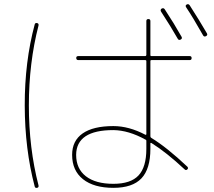

<svg xmlns="http://www.w3.org/2000/svg" viewBox="-20 -862 1040 932"><path d="M842.8 -673.8Q809.6 -732.4 761.7 -805.7Q756.8 -814.5 764.6 -820.3Q773.4 -825.2 779.3 -817.4Q826.2 -746.1 861.3 -683.6Q866.2 -674.8 856.9 -669.9Q847.7 -665 842.8 -673.8ZM965.8 -690.4Q916 -778.3 883.8 -826.2Q877.9 -835 885.7 -839.8Q894.5 -844.7 900.4 -836.9Q948.2 -762.7 984.4 -700.2Q989.3 -691.4 980 -686.5Q970.7 -681.6 965.8 -690.4ZM690.4 -139.6V-177.7Q690.4 -183.6 685.5 -184.6Q604.5 -229.5 530.3 -230.5Q350.6 -230.5 349.6 -110.4Q349.6 -43 397 -6.3Q444.3 30.3 530.3 30.3Q614.3 30.3 652.3 -10.3Q690.4 -50.8 690.4 -139.6ZM685.5 -208Q689.5 -206.1 690.4 -210.9V-565.4Q690.4 -570.3 684.6 -570.3H360.4Q350.6 -570.3 350.1 -580.1Q349.6 -589.8 360.4 -589.8H684.6Q689.5 -589.8 690.4 -594.7V-759.8Q690.4 -769.5 700.2 -769.5Q710 -769.5 710 -759.8V-594.7Q710 -589.8 714.8 -589.8H900.4Q910.2 -589.8 910.2 -580.1Q910.2 -570.3 900.4 -570.3H714.8Q710 -570.3 710 -565.4V-200.2Q710 -195.3 714.8 -192.4Q789.1 -147.5 889.6 -52.7Q895.5 -45.9 889.6 -40Q882.8 -33.2 876 -40Q787.1 -123 714.8 -168Q710 -169.9 710 -166V-139.6Q710 -42 666.5 3.9Q623 49.8 530.3 49.8Q435.5 49.8 382.8 7.8Q330.1 -34.2 330.1 -110.4Q330.1 -178.7 381.3 -214.4Q432.6 -250 530.3 -250Q605.5 -250 685.5 -208ZM160.2 49.8Q150.4 51.8 148.4 43Q100.6 -137.7 100.1 -349.6Q99.6 -561.5 148.4 -743.2Q150.4 -752 160.2 -750Q168.9 -748 167 -738.3Q120.1 -556.6 120.1 -350.1Q120.1 -143.6 167 38.1Q168.9 47.9 160.2 49.8Z"/></svg>

Font: Rounded-X Mgen+ 1m thin
Style: Regular
Weight: 100
Designer: [Source Han Sans]
Ryoko NISHIZUKA  (kana & ideographs); Paul D. Hunt (Latin, Greek & Cyrillic); Wenlong ZHANG  (bopomofo
Version: Version 1.059.20150602